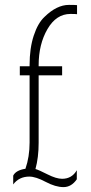

<svg xmlns="http://www.w3.org/2000/svg" viewBox="-20 -771 374 785"><path d="M295 -750V-713Q289 -714 268 -714Q210 -714 174 -652Q138 -590 138 -504V-500H234V-463H138V-187Q138 -127 125 -80Q139 -76 174.5 -58Q210 -40 234 -40Q274 -40 294 -75V-38Q272 -6 239.5 -6Q207 -6 166.5 -27.5Q126 -49 100 -49Q58 -49 34 -17V-53Q45 -75 84 -81Q101 -130 101 -188V-463H61V-500H101V-505Q101 -574 118 -625.5Q135 -677 162 -702Q212 -751 262 -751Q287 -751 295 -750Z"/></svg>

Font: Bubbler One
Style: Regular
Weight: 400
Designer: Brenda Gallo (gbrenda1987@gmail.com)
Foundry: Brenda Gallo
Version: Version 1.003